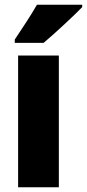

<svg xmlns="http://www.w3.org/2000/svg" viewBox="-20 -786 365 806"><path d="M325 -756V-766H135C110 -722 74 -668 42 -620V-606H163C214 -649 291 -721 325 -756ZM227 0V-553H56V0Z"/></svg>

Font: Noto Sans Georgian Condensed Black
Style: Regular
Weight: 900
Width: 3
Designer: Monotype Design Team, Akaki Razmadze
Foundry: Google LLC
Version: Version 2.005